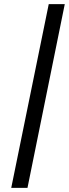

<svg xmlns="http://www.w3.org/2000/svg" viewBox="-20 -672 331 922"><path d="M112 230 291 -652H214L34 230Z"/></svg>

Font: Linux Libertine O
Style: Bold Italic
Weight: 700
Italic angle: -11.5°
Designer: Philipp H. Poll
Foundry: Philipp H. Poll
Version: Version 4.1.0